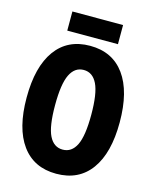

<svg xmlns="http://www.w3.org/2000/svg" viewBox="-131 -973 862 1076"><g transform="rotate(15 300.0 -435.0)"><path d="M300 16Q170 16 100 -80Q30 -176 30 -354Q30 -533 100 -629.5Q170 -726 300 -726Q430 -726 500 -629.5Q570 -533 570 -354Q570 -176 500 -80Q430 16 300 16ZM300 -124Q352 -124 378.5 -177.5Q405 -231 405 -354Q405 -477 378.5 -531.5Q352 -586 300 -586Q248 -586 221.5 -531.5Q195 -477 195 -354Q195 -231 221.5 -177.5Q248 -124 300 -124ZM153 -775V-886H447V-775Z"/></g></svg>

Font: Geist Mono ExtraBold
Style: Regular
Weight: 800
Monospace: yes
Designer: Basement.studio, Andrés Briganti, Mateo Zaragoza
Foundry: Basement.studio, Vercel, Andrés Briganti, Guido Ferreyra, Mateo Zaragoza
Version: Version 1.500; ttfautohint (v1.8.4.7-5d5b)